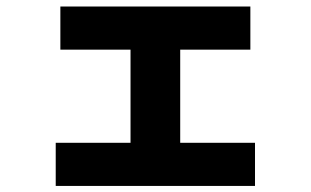

<svg xmlns="http://www.w3.org/2000/svg" viewBox="-20 -582 978 604"><path d="M155.3 2.9H782.2V-132.8H546.9V-425.8H767.6V-561.5H169.9V-425.8H390.6V-132.8H155.3Z"/></svg>

Font: Pretendard Black
Style: Regular
Weight: 900
Designer: Base glyphs from Inter by Rasmus Andersson; Hangeul glyphs from Noto Sans CJK(Source Han Sans) by Jang Soo-young and Kan
Foundry: Kil Hyung-jin
Version: Version 1.309;Glyphs 3.2 (3225)